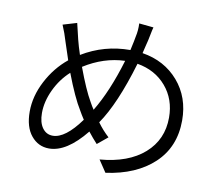

<svg xmlns="http://www.w3.org/2000/svg" viewBox="-86 -880 1172 1021"><g transform="rotate(10 500.0 -369.5)"><path d="M402.3 -321.3Q415 -297.9 425.8 -282.2Q494.1 -394.5 545.9 -567.4Q431.6 -563.5 325.2 -496.1Q369.1 -377.9 402.3 -321.3ZM235.4 -108.4Q302.7 -108.4 383.8 -220.7Q367.2 -246.1 356.4 -265.6Q317.4 -328.1 269.5 -454.1Q218.8 -408.2 188.5 -343.8Q158.2 -279.3 158.2 -217.8Q158.2 -167 179.2 -137.7Q200.2 -108.4 235.4 -108.4ZM585 -776.4 663.1 -768.6Q659.2 -754.9 653.8 -727.1Q648.4 -699.2 647.5 -696.3Q644.5 -683.6 638.2 -658.7Q631.8 -633.8 629.9 -624Q751 -604.5 825.2 -518.6Q899.4 -432.6 899.4 -307.6Q899.4 -164.1 804.2 -74.7Q709 14.6 545.9 37.1L502.9 -27.3Q656.2 -40 742.2 -115.7Q828.1 -191.4 828.1 -310.5Q828.1 -409.2 769.5 -478Q710.9 -546.9 613.3 -563.5Q545.9 -335.9 466.8 -221.7Q494.1 -183.6 529.3 -151.4L473.6 -105.5Q449.2 -131.8 423.8 -164.1Q322.3 -38.1 227.5 -38.1Q168.9 -38.1 130.9 -84.5Q92.8 -130.9 92.8 -213.9Q92.8 -296.9 135.7 -379.4Q178.7 -461.9 247.1 -517.6Q217.8 -604.5 215.8 -612.3Q203.1 -656.2 184.6 -699.2L259.8 -721.7Q260.7 -716.8 280.3 -635.7Q289.1 -600.6 303.7 -556.6Q422.9 -628.9 563.5 -628.9Q576.2 -685.5 579.1 -705.1Q586.9 -739.3 585 -776.4Z"/></g></svg>

Font: GenEi Gothic M SemiLight
Style: Regular
Weight: 350
Designer: o_tamon (Modified); [Source Han Sans]
Ryoko NISHIZUKA  (kana & ideographs); Paul D. Hunt (Latin, Greek & Cyrillic); Wenl
Version: Version 1.1a;Original Version 1.004